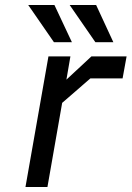

<svg xmlns="http://www.w3.org/2000/svg" viewBox="-20 -749 527 769"><path d="M196 -580 93 -729H198L268 -580ZM362 -580 259 -729H365L434 -580ZM82 0 174 -523H262L246 -430L346 -523H487L471 -435H342L229 -337L170 0Z"/></svg>

Font: Tomorrow
Style: Italic
Weight: 400
Italic angle: -10°
Designer: Tony de Marco, Monica Rizzolli
Foundry: Just in Type
Version: Version 2.002